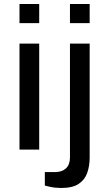

<svg xmlns="http://www.w3.org/2000/svg" viewBox="-20 -744 540 955"><path d="M77 -629V-724H175V-629ZM77 0V-527H175V0ZM328 -629V-724H426V-629ZM284 191Q270 191 255.5 189.5Q241 188 227.5 185Q214 182 203 179V112H253Q288 112 308 93.5Q328 75 328 39V-527H426V39Q426 81 414 115.5Q402 150 371.5 170.5Q341 191 284 191Z"/></svg>

Font: Archivo Expanded
Style: Regular
Weight: 400
Width: 7
Designer: Hector Gatti
Foundry: Omnibus-Type
Version: Version 2.001